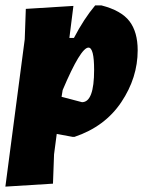

<svg xmlns="http://www.w3.org/2000/svg" viewBox="-30 -498 540 714"><path d="M243 -476 228 -357H245Q282 -428 324 -478H347Q421 -459 451.5 -419Q482 -379 482 -311Q482 -209 421 -118Q360 -27 247 11H240L181 0L171 76L167 185L-10 196L62 -352L66 -465ZM299 -321Q270 -321 203 -163L199 -138L275 -118Q320 -118 320 -238Q320 -321 299 -321Z"/></svg>

Font: Alegreya Sans SC Black
Style: Italic
Weight: 900
Italic angle: -7°
Designer: Juan Pablo del Peral
Foundry: Huerta Tipografica
Version: Version 2.007